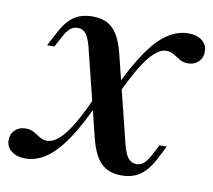

<svg xmlns="http://www.w3.org/2000/svg" viewBox="-84 -661 836 752"><g transform="rotate(10 333.5 -285.0)"><path d="M444.4 11.3Q393.5 11.3 363.7 -17.3Q333.9 -46 316.9 -112.9L229.8 -463.7Q221 -497.6 208.9 -512.9Q196.8 -528.2 175.8 -528.2Q159.7 -528.2 146.4 -517.3Q133.1 -506.5 120.2 -480.6L98.4 -440.3H69.4L98.4 -495.2Q122.6 -541.9 152.4 -562.1Q182.3 -582.3 226.6 -582.3Q260.5 -582.3 284.3 -570.2Q308.1 -558.1 325 -530.6Q341.9 -503.2 353.2 -458.1L440.3 -107.3Q449.2 -73.4 461.7 -58.1Q474.2 -42.7 493.5 -42.7Q511.3 -42.7 523.8 -53.6Q536.3 -64.5 550 -90.3L571 -130.6H600L571.8 -75.8Q546.8 -29 516.9 -8.9Q487.1 11.3 444.4 11.3ZM62.1 11.3Q27.4 11.3 6.5 -5.2Q-14.5 -21.8 -14.5 -48.4Q-14.5 -73.4 2 -89.1Q18.5 -104.8 44.4 -104.8Q63.7 -104.8 77.4 -96.8Q91.1 -88.7 104 -80.2Q116.9 -71.8 133.1 -71.8Q157.3 -71.8 182.3 -94.4Q207.3 -116.9 235.5 -165.3Q263.7 -213.7 296.8 -290.3L303.2 -250Q262.1 -158.1 223 -100.4Q183.9 -42.7 144.4 -15.7Q104.8 11.3 62.1 11.3ZM372.6 -289.5 366.1 -329.8Q408.1 -418.5 446.8 -474.2Q485.5 -529.8 525 -556Q564.5 -582.3 607.3 -582.3Q641.1 -582.3 661.7 -566.1Q682.3 -550 682.3 -522.6Q682.3 -497.6 666.1 -481.9Q650 -466.1 624.2 -466.1Q604.8 -466.1 590.7 -475Q576.6 -483.9 563.7 -491.9Q550.8 -500 534.7 -500Q511.3 -500 486.3 -477.4Q461.3 -454.8 433.5 -408.1Q405.6 -361.3 372.6 -289.5Z"/></g></svg>

Font: Playfair 5pt SemiExpanded Light
Style: Bold Italic
Weight: 700
Italic angle: -15.6°
Version: Version 2.001;gftools[0.9.30]